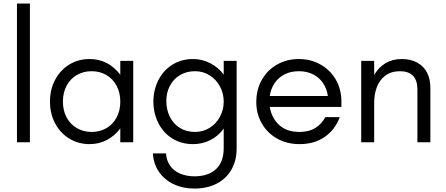

<svg xmlns="http://www.w3.org/2000/svg" viewBox="-20 -827 2590 1116"><path d="M78.6 -806.6H153.8V0H78.6Z M270.5 -236.3Q270.5 -306.6 300.3 -363Q330.1 -419.4 382.6 -451.7Q435.1 -483.9 501 -483.9Q555.2 -483.9 600.1 -460.7Q645 -437.5 679.2 -392.6V-473.1H754.4V0H679.2V-80.6Q645.5 -36.1 600.1 -12.7Q554.7 10.7 501 10.7Q435.5 10.7 383.1 -21.2Q330.6 -53.2 300.5 -109.6Q270.5 -166 270.5 -236.3ZM512.7 -60.1Q560.1 -60.1 597.9 -81.8Q635.7 -103.5 657.5 -143.6Q679.2 -183.6 679.2 -236.3Q679.2 -288.1 657.7 -328.4Q636.2 -368.7 598.4 -390.9Q560.5 -413.1 512.7 -413.1Q465.3 -413.1 427.2 -391.4Q389.2 -369.6 367.4 -329.3Q345.7 -289.1 345.7 -236.3Q345.7 -184.6 367.2 -144.5Q388.7 -104.5 426.8 -82.3Q464.8 -60.1 512.7 -60.1Z M868.7 64.5H944.8Q947.8 107.4 969.7 137.5Q991.7 167.5 1028.1 182.6Q1064.5 197.8 1110.4 197.8Q1190.4 197.8 1235.4 156.2Q1280.3 114.7 1280.3 34.2V-79.6Q1249 -36.1 1202.6 -12.7Q1156.2 10.7 1103 10.7Q1032.2 10.7 979.7 -23.2Q927.2 -57.1 899.4 -113.8Q871.6 -170.4 871.6 -236.3Q871.6 -303.2 899.9 -359.9Q928.2 -416.5 980.7 -450.2Q1033.2 -483.9 1103 -483.9Q1155.8 -483.9 1203.1 -459Q1250.5 -434.1 1280.3 -393.6V-473.1H1355.5V34.2Q1355.5 106.4 1325 159.4Q1294.4 212.4 1239 240.7Q1183.6 269 1110.4 269Q1043.5 269 989.7 243.7Q936 218.3 904.1 171.9Q872.1 125.5 868.7 64.5ZM1113.8 -60.1Q1160.6 -60.1 1199 -84.2Q1237.3 -108.4 1258.8 -148.9Q1280.3 -189.5 1280.3 -236.3Q1280.3 -284.2 1258.3 -325Q1236.3 -365.7 1198.2 -389.4Q1160.2 -413.1 1113.8 -413.1Q1063.5 -413.1 1025.6 -390.1Q987.8 -367.2 967.3 -327.9Q946.8 -288.6 946.8 -240.7Q946.8 -189.5 967 -148.4Q987.3 -107.4 1025.1 -83.7Q1063 -60.1 1113.8 -60.1Z M1469.7 -233.4Q1469.7 -307.1 1502.4 -364Q1535.2 -420.9 1591.6 -452.4Q1647.9 -483.9 1716.8 -483.9Q1785.2 -483.9 1841.8 -452.6Q1898.4 -421.4 1931.4 -365Q1964.4 -308.6 1964.4 -236.3V-205.6H1547.9Q1559.6 -139.2 1603.5 -99.6Q1647.5 -60.1 1720.2 -60.1Q1775.9 -60.1 1813.2 -83.5Q1850.6 -106.9 1870.6 -146H1954.6Q1928.7 -74.2 1868.2 -31.7Q1807.6 10.7 1721.2 10.7Q1647.5 10.7 1590.3 -21.7Q1533.2 -54.2 1501.5 -109.9Q1469.7 -165.5 1469.7 -233.4ZM1885.7 -269Q1879.9 -311 1857.9 -343.8Q1835.9 -376.5 1799.8 -394.8Q1763.7 -413.1 1716.8 -413.1Q1670.4 -413.1 1634.3 -394.8Q1598.1 -376.5 1576.2 -343.8Q1554.2 -311 1547.9 -269Z M2079.6 -473.1H2154.8V-391.6Q2180.7 -435.5 2220.7 -459.7Q2260.7 -483.9 2314.9 -483.9Q2367.7 -483.9 2405.3 -463.1Q2442.9 -442.4 2462.2 -405Q2481.4 -367.7 2481.4 -317.4V0H2406.2V-306.6Q2406.2 -360.8 2380.1 -387Q2354 -413.1 2305.2 -413.1Q2254.4 -413.1 2220.5 -387.9Q2186.5 -362.8 2170.7 -321.3Q2154.8 -279.8 2154.8 -230V0H2079.6Z"/></svg>

Font: Glacial Indifference
Style: Regular
Weight: 400
Designer: Alfredo Marco Pradil
Foundry: Alfredo Marco Pradil
Version: Version 1.312